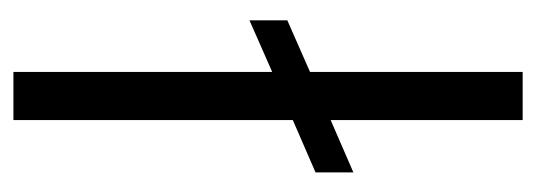

<svg xmlns="http://www.w3.org/2000/svg" viewBox="-270 -510 780 279"><g transform="rotate(90 119.5 -370.0)"><path d="M84 -376 9 -343V-398L84 -431V-740H154V-461L230 -494V-439L154 -406V0H84Z"/></g></svg>

Font: SVN-Poppins Light
Style: Regular
Weight: 300
Designer: Ninad Kale (Devanagari), Jonny Pinhorn (Latin)
Foundry: Indian Type Foundry
Version: Version 3.002 2017; ttfautohint (v1.8.3)